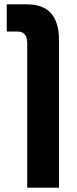

<svg xmlns="http://www.w3.org/2000/svg" viewBox="-20 -622 356 882"><path d="M105 240V-424Q105 -477 61 -477H11V-602H105Q251 -602 251 -438V240Z"/></svg>

Font: Noto Sans Hebrew SemiCondensed
Style: Bold
Weight: 700
Width: 4
Designer: Monotype Design Team
Foundry: Monotype Imaging Inc.
Version: Version 2.004; ttfautohint (v1.8.4.7-5d5b)